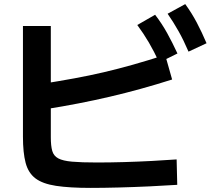

<svg xmlns="http://www.w3.org/2000/svg" viewBox="-20 -875 1040 937"><path d="M423 42Q319 42 253.5 32Q188 22 153 -4.5Q118 -31 105 -80.5Q92 -130 92 -208V-748H228V-205Q228 -163 235 -138.5Q242 -114 264.5 -102Q287 -90 332 -86Q377 -82 453 -82Q517 -82 585.5 -84Q654 -86 720.5 -89.5Q787 -93 842 -97L845 27Q786 31 710.5 34.5Q635 38 559.5 40Q484 42 423 42ZM181 -465Q268 -479 342 -492.5Q416 -506 486.5 -522.5Q557 -539 629.5 -559.5Q702 -580 786 -607L820 -487Q666 -438 516 -403Q366 -368 202 -342ZM757 -570Q732 -624 706.5 -667.5Q681 -711 650 -753L737 -803Q770 -760 795.5 -714Q821 -668 846 -614ZM900 -623Q876 -679 851.5 -722.5Q827 -766 798 -808L884 -855Q916 -811 940.5 -764.5Q965 -718 988 -664Z"/></svg>

Font: M PLUS 1 Code
Style: Bold
Weight: 700
Designer: Coji Morishita
Foundry: UNDERFOREST DESIGN
Version: Version 1.002